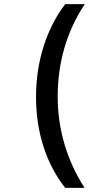

<svg xmlns="http://www.w3.org/2000/svg" viewBox="-20 -734 540 922"><path d="M293 168H386C303 39 257 -110 257 -270C257 -433 300 -583 387 -714H293C206 -600 153 -444 153 -269C153 -96 203 54 293 168Z"/></svg>

Font: Noto Sans Mono ExtraCondensed SemiBold
Style: Regular
Weight: 600
Width: 2
Designer: Monotype Design Team
Foundry: Monotype Imaging Inc.
Version: Version 2.014